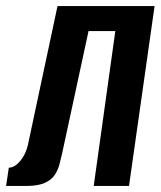

<svg xmlns="http://www.w3.org/2000/svg" viewBox="-52 -611 528 631"><path d="M-32 0 -23 -60Q-4 -60 14.5 -82Q33 -104 40 -136L137 -591H456L372 0H256L327 -509H239L152 -106Q148 -88 143 -69.5Q138 -51 127.5 -35.5Q117 -20 96.5 -10.5Q76 -1 42 0Z"/></svg>

Font: Alumni Sans
Style: Bold Italic
Weight: 700
Italic angle: -8°
Designer: Robert E. Leuschke
Foundry: Robert E. Leuschke
Version: Version 1.016